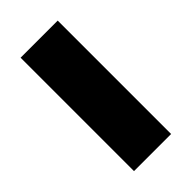

<svg xmlns="http://www.w3.org/2000/svg" viewBox="-179 -607 662 662"><g transform="rotate(-45 151.5 -276.5)"><path d="M242 0V-553H61V0Z"/></g></svg>

Font: Noto Sans Devanagari UI SemiCondensed Black
Style: Regular
Weight: 900
Width: 4
Designer: Jelle Bosma - Monotype Design Team
Foundry: Monotype Imaging Inc.
Version: Version 2.004